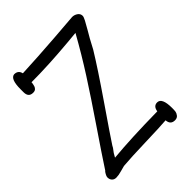

<svg xmlns="http://www.w3.org/2000/svg" viewBox="-180 -702 803 803"><g transform="rotate(-45 221.5 -301.0)"><path d="M347 -548 293 -543Q169 -532 71 -532V-528Q69 -516 67 -510.5Q65 -505 60 -500.5Q55 -496 45 -496Q18 -496 18 -526V-544Q18 -604 43 -607Q67 -607 72 -584Q162 -588 269 -596L384 -605Q397 -605 408 -597.5Q419 -590 419 -577Q419 -571 411.5 -556.5Q404 -542 391 -520Q378 -498 373 -489L350 -446Q308 -377 225.5 -257Q143 -137 123 -106L118 -97Q104 -80 95 -62Q201 -72 357 -74Q361 -101 383 -101Q411 -101 411 -40Q411 -27 410 -19.5Q409 -12 402.5 -3.5Q396 5 383 5Q357 5 355 -23Q319 -20 230.5 -17.5Q142 -15 97 -11Q91 -10 72.5 -4.5Q54 1 40 1Q28 1 21 -6.5Q14 -14 14 -26Q14 -34 24 -49L28 -53Q67 -113 134.5 -212Q202 -311 252 -389Q302 -467 347 -548Z"/></g></svg>

Font: Because We Build
Style: Regular
Weight: 400
Designer: Liz Wetzel, Aaron Williamson, Russ McMullin
Foundry: Red Hat
Version: Version 1.000